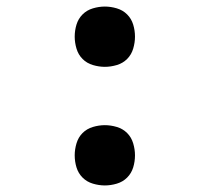

<svg xmlns="http://www.w3.org/2000/svg" viewBox="-20 -558 640 586"><path d="M300 -354Q282 -354 263.5 -359.5Q245 -365 232 -378Q219 -391 213.5 -409.5Q208 -428 208 -446Q208 -465 213.5 -483Q219 -501 232 -514Q245 -527 263.5 -532.5Q282 -538 300 -538Q318 -538 336.5 -532.5Q355 -527 368 -514Q381 -501 386.5 -483Q392 -465 392 -446Q392 -428 386.5 -409.5Q381 -391 368 -378Q355 -365 336.5 -359.5Q318 -354 300 -354ZM300 8Q282 8 263.5 2.5Q245 -3 232 -16Q219 -29 213.5 -47Q208 -65 208 -84Q208 -102 213.5 -120.5Q219 -139 232 -152Q245 -165 263.5 -170.5Q282 -176 300 -176Q318 -176 336.5 -170.5Q355 -165 368 -152Q381 -139 386.5 -120.5Q392 -102 392 -84Q392 -65 386.5 -47Q381 -29 368 -16Q355 -3 336.5 2.5Q318 8 300 8Z"/></svg>

Font: Iosevka Curly SmBdEx
Style: Regular
Weight: 600
Width: 7
Monospace: yes
Designer: Belleve Invis
Foundry: Belleve Invis
Version: Version 11.1.0; ttfautohint (v1.8.3)